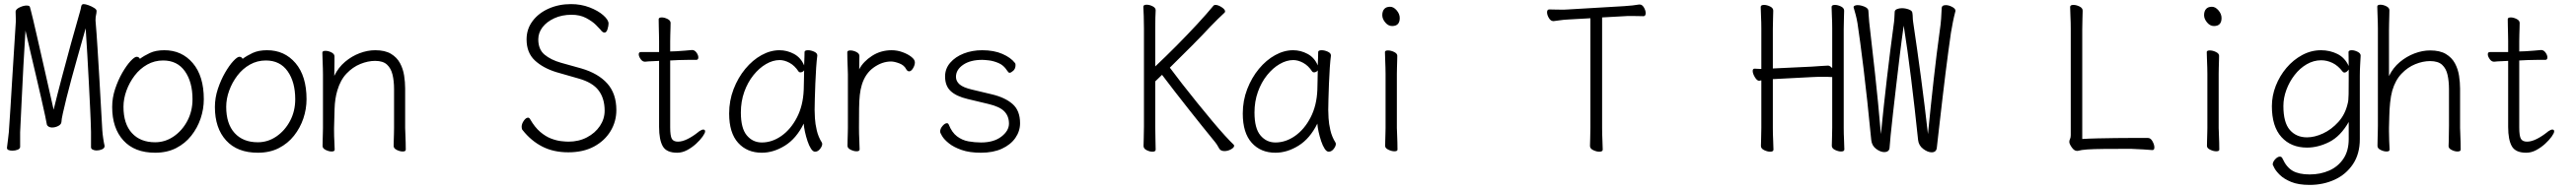

<svg xmlns="http://www.w3.org/2000/svg" viewBox="-20 -729 12540 922"><path d="M489 -16Q489 -6 476.5 -0.5Q464 5 450 5Q440 5 431.5 1Q423 -3 423 -11V-85Q422 -132 419 -194Q416 -256 412.5 -324.5Q409 -393 405 -462Q401 -531 397 -591Q391 -570 380 -531Q369 -492 355.5 -444Q342 -396 328.5 -346.5Q315 -297 304 -252.5Q293 -208 286 -176.5Q279 -145 279 -134Q278 -122 263.5 -114.5Q249 -107 233 -107Q224 -107 217 -111Q210 -115 208 -122Q207 -130 199.5 -165Q192 -200 180.5 -250.5Q169 -301 156 -356.5Q143 -412 131.5 -461Q120 -510 112.5 -543Q105 -576 104 -580Q99 -497 94 -410Q89 -323 85.5 -240Q82 -157 78 -84V-12Q77 -3 65.5 1.5Q54 6 40 6Q30 6 22 3Q14 0 14 -7V-9Q16 -28 19 -49.5Q22 -71 23 -84Q27 -138 31 -205Q35 -272 39.5 -344.5Q44 -417 48.5 -488.5Q53 -560 57 -624V-633Q57 -644 56.5 -652.5Q56 -661 56 -668V-674Q58 -685 76.5 -693.5Q95 -702 110 -702Q120 -702 124 -698Q125 -697 126 -693.5Q127 -690 130.5 -676.5Q134 -663 141.5 -632Q149 -601 161.5 -545.5Q174 -490 193.5 -404.5Q213 -319 241 -194Q259 -268 281 -351Q303 -434 325.5 -516.5Q348 -599 369 -671Q373 -684 375 -696.5Q377 -709 387 -709Q396 -709 411 -703.5Q426 -698 438 -690.5Q450 -683 450 -676Q450 -666 447.5 -656Q445 -646 445 -632V-628Q450 -570 454.5 -497Q459 -424 463.5 -349Q468 -274 471.5 -207Q475 -140 478 -93Q479 -76 482.5 -53Q486 -30 489 -18Z M661 -442Q681 -457 709.5 -470.5Q738 -484 780 -484Q865 -484 918.5 -421Q972 -358 972 -245Q972 -197 956.5 -151Q941 -105 911 -67Q881 -29 837 -6.5Q793 16 735 16Q635 16 580.5 -44Q526 -104 526 -207Q526 -252 540.5 -295.5Q555 -339 575.5 -374.5Q596 -410 615.5 -431Q635 -452 645 -452Q656 -452 661 -442ZM735 -35Q784 -35 825.5 -63.5Q867 -92 892 -139.5Q917 -187 917 -245Q917 -329 880 -381.5Q843 -434 774 -434Q732 -434 696.5 -414Q661 -394 635.5 -360.5Q610 -327 595.5 -287Q581 -247 581 -208Q581 -125 622 -80Q663 -35 735 -35Z M1161 -442Q1181 -457 1209.5 -470.5Q1238 -484 1280 -484Q1365 -484 1418.5 -421Q1472 -358 1472 -245Q1472 -197 1456.5 -151Q1441 -105 1411 -67Q1381 -29 1337 -6.5Q1293 16 1235 16Q1135 16 1080.5 -44Q1026 -104 1026 -207Q1026 -252 1040.5 -295.5Q1055 -339 1075.5 -374.5Q1096 -410 1115.5 -431Q1135 -452 1145 -452Q1156 -452 1161 -442ZM1235 -35Q1284 -35 1325.5 -63.5Q1367 -92 1392 -139.5Q1417 -187 1417 -245Q1417 -329 1380 -381.5Q1343 -434 1274 -434Q1232 -434 1196.5 -414Q1161 -394 1135.5 -360.5Q1110 -327 1095.5 -287Q1081 -247 1081 -208Q1081 -125 1122 -80Q1163 -35 1235 -35Z M1898 -294Q1898 -334 1890.5 -365Q1883 -396 1863.5 -414Q1844 -432 1806 -432Q1771 -432 1734 -417Q1697 -402 1667 -370.5Q1637 -339 1622 -288Q1610 -248 1608.5 -198.5Q1607 -149 1606 -105V-91Q1606 -63 1607.5 -38.5Q1609 -14 1609 1Q1609 10 1594 10Q1581 10 1565.5 2.5Q1550 -5 1550 -17Q1550 -25 1550.5 -43.5Q1551 -62 1551.5 -80Q1552 -98 1552 -105V-365Q1552 -375 1551.5 -396Q1551 -417 1550 -439Q1549 -461 1549 -472Q1549 -481 1564 -481Q1578 -481 1593 -473.5Q1608 -466 1608 -454Q1608 -446 1608 -428.5Q1608 -411 1607.5 -392Q1607 -373 1607 -359Q1627 -400 1659.5 -427.5Q1692 -455 1730.5 -469.5Q1769 -484 1806 -484Q1854 -484 1883 -466.5Q1912 -449 1927 -421Q1942 -393 1947 -360.5Q1952 -328 1952 -298V-105Q1952 -99 1953 -78Q1954 -57 1954.5 -34Q1955 -11 1955 1Q1955 10 1940 10Q1927 10 1911.5 2.5Q1896 -5 1896 -17Q1896 -25 1896.5 -41.5Q1897 -58 1897.5 -76Q1898 -94 1898 -105Z M2688 -377Q2623 -397 2583 -434.5Q2543 -472 2543 -537Q2543 -587 2572 -626Q2601 -665 2650.5 -687Q2700 -709 2759 -709Q2808 -709 2849.5 -693Q2891 -677 2916.5 -654.5Q2942 -632 2942 -614Q2942 -603 2937 -586.5Q2932 -570 2922 -570Q2913 -570 2902 -585Q2898 -590 2880.5 -607.5Q2863 -625 2833 -641Q2803 -657 2762 -657Q2715 -657 2678 -640Q2641 -623 2620.5 -596Q2600 -569 2600 -537Q2600 -488 2630.5 -462.5Q2661 -437 2710 -423L2810 -395Q2892 -371 2936 -321.5Q2980 -272 2980 -192Q2980 -136 2951.5 -89Q2923 -42 2871 -14Q2819 14 2746 14Q2674 14 2619.5 -14Q2565 -42 2524 -94Q2519 -99 2519 -110Q2519 -125 2529.5 -140Q2540 -155 2550 -155Q2556 -155 2560 -148Q2583 -108 2609.5 -85.5Q2636 -63 2662.5 -53Q2689 -43 2711.5 -40.5Q2734 -38 2747 -38Q2797 -38 2837 -59Q2877 -80 2900 -114.5Q2923 -149 2923 -189Q2923 -249 2893.5 -288Q2864 -327 2796 -346Z M3384 -89Q3396 -97 3403 -97Q3412 -97 3412 -88Q3412 -80 3400 -63Q3388 -46 3368.5 -28Q3349 -10 3325 3Q3301 16 3276 16Q3224 16 3206 -15.5Q3188 -47 3188 -110V-432Q3177 -431 3157 -430.5Q3137 -430 3120 -428H3119Q3107 -428 3098 -441Q3089 -454 3089 -464Q3089 -475 3099 -475H3188V-528Q3188 -538 3187.5 -559Q3187 -580 3186.5 -602Q3186 -624 3186 -635Q3186 -644 3201 -644Q3214 -644 3229 -636.5Q3244 -629 3244 -617Q3244 -609 3243.5 -592.5Q3243 -576 3242.5 -558Q3242 -540 3242 -528V-478L3272 -479Q3290 -480 3314 -482Q3338 -484 3348 -485H3349Q3361 -485 3370 -472.5Q3379 -460 3379 -449Q3379 -437 3369 -437Q3359 -437 3331 -437Q3303 -437 3283 -436L3242 -434V-108Q3242 -66 3250 -52Q3258 -38 3280 -38Q3301 -38 3327 -51Q3353 -64 3379 -85Z M3958 -457Q3955 -435 3952.5 -398.5Q3950 -362 3948.5 -321.5Q3947 -281 3946 -246Q3945 -211 3945 -193Q3945 -180 3946.5 -152.5Q3948 -125 3955.5 -93Q3963 -61 3980 -34Q3982 -30 3982 -27Q3982 -16 3971.5 -2.5Q3961 11 3947 11Q3937 11 3927.5 -3.5Q3918 -18 3910.5 -40.5Q3903 -63 3898 -86Q3893 -109 3892 -126Q3856 -53 3800.5 -18.5Q3745 16 3688 16Q3616 16 3572.5 -32.5Q3529 -81 3529 -175Q3529 -238 3550.5 -294Q3572 -350 3607.5 -393Q3643 -436 3686.5 -460Q3730 -484 3774 -484Q3811 -484 3844.5 -466Q3878 -448 3894 -410Q3895 -433 3895.5 -450.5Q3896 -468 3896 -475Q3896 -484 3913 -484Q3927 -484 3942.5 -477Q3958 -470 3958 -459ZM3894 -386Q3892 -382 3886.5 -379Q3881 -376 3876 -376Q3870 -376 3867 -380Q3848 -409 3823 -422.5Q3798 -436 3775 -436Q3742 -436 3708.5 -416.5Q3675 -397 3647 -362Q3619 -327 3602.5 -280.5Q3586 -234 3586 -180Q3586 -103 3615 -68.5Q3644 -34 3688 -34Q3738 -34 3783.5 -66Q3829 -98 3859 -156Q3889 -214 3892 -291Q3893 -306 3893 -333.5Q3893 -361 3894 -386Z M4107 -367Q4107 -377 4106 -398Q4105 -419 4104.5 -441Q4104 -463 4104 -474Q4104 -483 4119 -483Q4133 -483 4148 -475.5Q4163 -468 4163 -456Q4163 -444 4162.5 -426.5Q4162 -409 4162 -391Q4182 -429 4224.5 -456.5Q4267 -484 4320 -484Q4347 -484 4373 -474.5Q4399 -465 4416 -451.5Q4433 -438 4433 -425Q4433 -411 4424 -396Q4415 -381 4405 -381Q4397 -381 4391 -391Q4381 -411 4357 -420Q4333 -429 4317 -429Q4274 -429 4233 -400Q4192 -371 4175 -316Q4168 -293 4165 -266Q4162 -239 4161.5 -201Q4161 -163 4161 -106Q4161 -75 4162.5 -46Q4164 -17 4164 0Q4164 9 4149 9Q4136 9 4120.5 1.5Q4105 -6 4105 -18Q4105 -26 4105.5 -44.5Q4106 -63 4106.5 -81Q4107 -99 4107 -106Z M4690 -246Q4635 -259 4607.5 -284.5Q4580 -310 4580 -356Q4580 -394 4605 -423Q4630 -452 4671 -468Q4712 -484 4761 -484Q4818 -484 4859 -466Q4900 -448 4920 -422Q4923 -419 4923 -412Q4923 -394 4912 -384Q4901 -374 4894 -374Q4890 -374 4887.5 -377.5Q4885 -381 4881 -386Q4865 -411 4840 -421.5Q4815 -432 4793 -434.5Q4771 -437 4761 -437Q4703 -437 4668 -413Q4633 -389 4633 -354Q4633 -333 4650.5 -317.5Q4668 -302 4711 -292L4807 -269Q4871 -254 4908 -222Q4945 -190 4945 -128Q4945 -89 4922 -56Q4899 -23 4856.5 -3.5Q4814 16 4755 16Q4699 16 4660.5 2.5Q4622 -11 4599 -29.5Q4576 -48 4566 -64.5Q4556 -81 4556 -87Q4556 -101 4567.5 -114.5Q4579 -128 4589 -128Q4595 -128 4598 -121Q4613 -83 4638 -64Q4663 -45 4693.5 -39.5Q4724 -34 4755 -34Q4817 -34 4854 -62.5Q4891 -91 4891 -126Q4891 -162 4868.5 -185.5Q4846 -209 4790 -222Z M5548 -590Q5548 -621 5547 -650Q5546 -679 5545 -696Q5545 -706 5561 -706Q5575 -706 5590 -698.5Q5605 -691 5605 -679V-678Q5604 -667 5603.5 -641Q5603 -615 5603 -589V-405Q5653 -452 5706.5 -506Q5760 -560 5807.5 -611.5Q5855 -663 5887 -702Q5890 -705 5896 -705Q5909 -705 5926 -694Q5943 -683 5943 -673Q5943 -670 5940 -667Q5926 -654 5908 -636.5Q5890 -619 5871 -599Q5836 -561 5783.5 -508Q5731 -455 5674 -399Q5699 -365 5734 -320Q5769 -275 5807 -228Q5845 -181 5880.5 -138.5Q5916 -96 5943.5 -66Q5971 -36 5983 -25Q5987 -22 5987 -18Q5987 -9 5971.5 -0.5Q5956 8 5940 8Q5921 8 5914 -5Q5910 -13 5903.5 -23Q5897 -33 5886 -46Q5862 -75 5831 -114Q5800 -153 5765.5 -196.5Q5731 -240 5697.5 -283.5Q5664 -327 5636 -364L5603 -332V-111Q5603 -77 5604 -46.5Q5605 -16 5605 1Q5605 11 5589 11Q5576 11 5561 3.5Q5546 -4 5546 -17Q5546 -29 5547 -56Q5548 -83 5548 -112Z M6458 -457Q6455 -435 6452.5 -398.5Q6450 -362 6448.5 -321.5Q6447 -281 6446 -246Q6445 -211 6445 -193Q6445 -180 6446.5 -152.5Q6448 -125 6455.5 -93Q6463 -61 6480 -34Q6482 -30 6482 -27Q6482 -16 6471.5 -2.5Q6461 11 6447 11Q6437 11 6427.5 -3.5Q6418 -18 6410.5 -40.5Q6403 -63 6398 -86Q6393 -109 6392 -126Q6356 -53 6300.5 -18.5Q6245 16 6188 16Q6116 16 6072.5 -32.5Q6029 -81 6029 -175Q6029 -238 6050.5 -294Q6072 -350 6107.5 -393Q6143 -436 6186.5 -460Q6230 -484 6274 -484Q6311 -484 6344.5 -466Q6378 -448 6394 -410Q6395 -433 6395.5 -450.5Q6396 -468 6396 -475Q6396 -484 6413 -484Q6427 -484 6442.5 -477Q6458 -470 6458 -459ZM6394 -386Q6392 -382 6386.5 -379Q6381 -376 6376 -376Q6370 -376 6367 -380Q6348 -409 6323 -422.5Q6298 -436 6275 -436Q6242 -436 6208.5 -416.5Q6175 -397 6147 -362Q6119 -327 6102.5 -280.5Q6086 -234 6086 -180Q6086 -103 6115 -68.5Q6144 -34 6188 -34Q6238 -34 6283.5 -66Q6329 -98 6359 -156Q6389 -214 6392 -291Q6393 -306 6393 -333.5Q6393 -361 6394 -386Z M6756 -602Q6737 -602 6722.5 -619.5Q6708 -637 6708 -655Q6708 -674 6717.5 -685Q6727 -696 6746 -696Q6763 -696 6778 -678.5Q6793 -661 6793 -641Q6793 -602 6756 -602ZM6724 -368Q6724 -378 6723.5 -399Q6723 -420 6722 -442Q6721 -464 6721 -475Q6721 -483 6736 -483Q6750 -483 6765.5 -475.5Q6781 -468 6781 -457Q6781 -449 6780.5 -432.5Q6780 -416 6779.5 -398Q6779 -380 6779 -368V-105Q6779 -99 6780 -78Q6781 -57 6781.5 -34Q6782 -11 6782 1Q6782 9 6767 9Q6754 9 6738 1.5Q6722 -6 6722 -17Q6722 -25 6722.5 -43.5Q6723 -62 6723.5 -80Q6724 -98 6724 -105Z M7721 -640 7615 -634Q7591 -633 7572 -630Q7553 -627 7542 -626H7541Q7528 -626 7519 -641Q7510 -656 7510 -669Q7510 -683 7521 -683Q7528 -683 7542.5 -682.5Q7557 -682 7576 -682Q7585 -682 7594.5 -682Q7604 -682 7614 -683L7885 -699Q7931 -702 7958 -707H7961Q7973 -707 7981.5 -692.5Q7990 -678 7990 -665Q7990 -650 7979 -650Q7971 -650 7955.5 -650.5Q7940 -651 7922 -651Q7913 -651 7904 -651Q7895 -651 7886 -650L7778 -644V-105Q7778 -74 7779.5 -45Q7781 -16 7781 1Q7781 11 7764 11Q7751 11 7735 3.5Q7719 -4 7719 -17Q7719 -29 7720 -54.5Q7721 -80 7721 -106Z M8898 -353Q8890 -354 8878 -354Q8866 -354 8852 -354Q8839 -354 8825.5 -354Q8812 -354 8800 -353L8609 -343V-105Q8609 -74 8610.5 -45Q8612 -16 8612 1Q8612 11 8596 11Q8583 11 8567 3.5Q8551 -4 8551 -17Q8551 -29 8552 -54.5Q8553 -80 8553 -106V-337Q8553 -337 8549.5 -336.5Q8546 -336 8543 -335H8542Q8532 -335 8521.5 -352.5Q8511 -370 8511 -383Q8511 -394 8520 -394H8521Q8530 -393 8541.5 -393Q8553 -393 8553 -393V-589Q8553 -620 8551.5 -649Q8550 -678 8550 -695Q8550 -705 8566 -705Q8580 -705 8595.5 -697.5Q8611 -690 8611 -677Q8611 -665 8610 -639.5Q8609 -614 8609 -588V-395L8799 -404Q8818 -405 8842.5 -407Q8867 -409 8878 -409Q8886 -409 8898 -397V-589Q8898 -620 8896.5 -649Q8895 -678 8895 -695Q8895 -705 8911 -705Q8925 -705 8940.5 -697.5Q8956 -690 8956 -677Q8956 -665 8955 -639.5Q8954 -614 8954 -588V-106Q8954 -75 8955.5 -46Q8957 -17 8957 0Q8957 10 8941 10Q8928 10 8912 2.5Q8896 -5 8896 -18Q8896 -30 8897 -55.5Q8898 -81 8898 -107Z M9246 -604Q9236 -535 9227 -460Q9218 -385 9209.5 -312.5Q9201 -240 9194 -177.5Q9187 -115 9182.5 -70Q9178 -25 9177 -7Q9176 3 9169 8Q9162 13 9152 13Q9133 13 9112 -2.5Q9091 -18 9088 -46Q9068 -252 9050.5 -394.5Q9033 -537 9021 -616Q9017 -639 9012.5 -656Q9008 -673 9003 -690Q9003 -691 9002.5 -692Q9002 -693 9002 -694Q9002 -699 9008 -701.5Q9014 -704 9021 -704Q9037 -704 9055 -696.5Q9073 -689 9074 -677Q9075 -663 9076 -648Q9077 -633 9078 -622Q9092 -500 9106.5 -369Q9121 -238 9135 -75Q9149 -216 9164.5 -349Q9180 -482 9196 -600Q9200 -626 9200.5 -640.5Q9201 -655 9202 -670Q9202 -680 9213 -684.5Q9224 -689 9237 -689Q9254 -689 9270.5 -683Q9287 -677 9288 -667Q9290 -654 9290 -644.5Q9290 -635 9292 -621Q9312 -487 9330 -351.5Q9348 -216 9364 -75Q9378 -217 9392 -342Q9406 -467 9421 -576Q9426 -609 9428 -637Q9430 -665 9431 -691Q9432 -704 9451 -704Q9465 -704 9481.5 -695.5Q9498 -687 9498 -676Q9498 -675 9497.5 -674Q9497 -673 9497 -672Q9490 -645 9485.5 -622Q9481 -599 9476 -570Q9471 -536 9464 -484Q9457 -432 9449.5 -372Q9442 -312 9435 -251.5Q9428 -191 9422 -139Q9416 -87 9412 -51.5Q9408 -16 9407 -7Q9404 14 9382 14Q9363 14 9341 -2.5Q9319 -19 9316 -46Q9300 -200 9282 -345.5Q9264 -491 9246 -604Z M10455 3Q10445 2 10413.5 0Q10382 -2 10352 -3Q10272 -3 10221 -2.5Q10170 -2 10140 0Q10110 2 10093 7H10089Q10076 7 10064 -10Q10052 -27 10052 -37Q10052 -44 10055.5 -51Q10059 -58 10059 -70V-589Q10059 -620 10057.5 -649Q10056 -678 10056 -695Q10056 -705 10072 -705Q10086 -705 10101.5 -697.5Q10117 -690 10117 -677Q10117 -665 10116 -639.5Q10115 -614 10115 -588V-51Q10146 -53 10190 -54Q10234 -55 10278 -55.5Q10322 -56 10351 -56H10435Q10448 -56 10457 -39.5Q10466 -23 10466 -10Q10466 3 10457 3Z M10756 -602Q10737 -602 10722.5 -619.5Q10708 -637 10708 -655Q10708 -674 10717.5 -685Q10727 -696 10746 -696Q10763 -696 10778 -678.5Q10793 -661 10793 -641Q10793 -602 10756 -602ZM10724 -368Q10724 -378 10723.5 -399Q10723 -420 10722 -442Q10721 -464 10721 -475Q10721 -483 10736 -483Q10750 -483 10765.5 -475.5Q10781 -468 10781 -457Q10781 -449 10780.5 -432.5Q10780 -416 10779.5 -398Q10779 -380 10779 -368V-105Q10779 -99 10780 -78Q10781 -57 10781.5 -34Q10782 -11 10782 1Q10782 9 10767 9Q10754 9 10738 1.5Q10722 -6 10722 -17Q10722 -25 10722.5 -43.5Q10723 -62 10723.5 -80Q10724 -98 10724 -105Z M11412 -134Q11372 -64 11317.5 -36.5Q11263 -9 11209 -9Q11131 -9 11084.5 -60.5Q11038 -112 11038 -211Q11038 -262 11057 -310.5Q11076 -359 11109 -398Q11142 -437 11185.5 -460.5Q11229 -484 11277 -484Q11320 -484 11356.5 -466Q11393 -448 11412 -407Q11412 -430 11411.5 -447Q11411 -464 11411 -475Q11411 -484 11427 -484Q11440 -484 11455 -476.5Q11470 -469 11470 -458V-457Q11469 -438 11467.5 -411Q11466 -384 11466 -358V-50Q11466 22 11432.5 72Q11399 122 11343.5 147.5Q11288 173 11222 173Q11167 173 11132 158.5Q11097 144 11077.5 125Q11058 106 11050 90.5Q11042 75 11042 74Q11042 61 11054 48Q11066 35 11077 35Q11086 35 11090 45Q11109 87 11139.5 104.5Q11170 122 11222 122Q11274 122 11317 103Q11360 84 11386 45.5Q11412 7 11412 -51ZM11412 -390Q11409 -385 11403 -380Q11397 -375 11391 -375Q11386 -375 11382 -380Q11360 -409 11333 -422Q11306 -435 11278 -435Q11241 -435 11207.5 -415.5Q11174 -396 11148.5 -363Q11123 -330 11108.5 -290.5Q11094 -251 11094 -212Q11094 -131 11125.5 -95Q11157 -59 11209 -59Q11246 -59 11287 -78Q11328 -97 11361.5 -134Q11395 -171 11407 -224Q11411 -237 11411.5 -269.5Q11412 -302 11412 -340Z M11898 -17Q11899 -25 11899 -44Q11899 -63 11899.5 -83.5Q11900 -104 11900 -115V-293Q11900 -333 11893 -364Q11886 -395 11866.5 -413Q11847 -431 11808 -431Q11773 -431 11736 -416Q11699 -401 11669 -369.5Q11639 -338 11624 -287Q11617 -262 11613.5 -228Q11610 -194 11609.5 -161.5Q11609 -129 11608 -105V-89Q11608 -65 11609 -42Q11610 -19 11611 1Q11611 10 11596 10Q11583 10 11567.5 2.5Q11552 -5 11552 -17Q11552 -25 11552.5 -46Q11553 -67 11553.5 -87.5Q11554 -108 11554 -115V-590Q11554 -600 11553.5 -621Q11553 -642 11552 -664Q11551 -686 11551 -697Q11551 -706 11566 -706Q11580 -706 11595 -698.5Q11610 -691 11610 -679Q11610 -671 11609.5 -652Q11609 -633 11608.5 -612.5Q11608 -592 11608 -580V-358Q11628 -399 11661 -426.5Q11694 -454 11732.5 -468.5Q11771 -483 11808 -483Q11856 -483 11885 -465.5Q11914 -448 11929 -420Q11944 -392 11949 -359.5Q11954 -327 11954 -297V-105Q11954 -99 11955 -78Q11956 -57 11956.5 -34Q11957 -11 11957 1Q11957 10 11941 10Q11928 10 11913 2.5Q11898 -5 11898 -16Z M12384 -89Q12396 -97 12403 -97Q12412 -97 12412 -88Q12412 -80 12400 -63Q12388 -46 12368.5 -28Q12349 -10 12325 3Q12301 16 12276 16Q12224 16 12206 -15.5Q12188 -47 12188 -110V-432Q12177 -431 12157 -430.5Q12137 -430 12120 -428H12119Q12107 -428 12098 -441Q12089 -454 12089 -464Q12089 -475 12099 -475H12188V-528Q12188 -538 12187.5 -559Q12187 -580 12186.5 -602Q12186 -624 12186 -635Q12186 -644 12201 -644Q12214 -644 12229 -636.5Q12244 -629 12244 -617Q12244 -609 12243.5 -592.5Q12243 -576 12242.5 -558Q12242 -540 12242 -528V-478L12272 -479Q12290 -480 12314 -482Q12338 -484 12348 -485H12349Q12361 -485 12370 -472.5Q12379 -460 12379 -449Q12379 -437 12369 -437Q12359 -437 12331 -437Q12303 -437 12283 -436L12242 -434V-108Q12242 -66 12250 -52Q12258 -38 12280 -38Q12301 -38 12327 -51Q12353 -64 12379 -85Z"/></svg>

Font: Moon Stars Kai T HW Light
Style: Regular
Weight: 300
Designer: GuiWonder
Version: Version 1.101